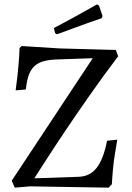

<svg xmlns="http://www.w3.org/2000/svg" viewBox="-20 -861 608 884"><path d="M480 3 118 -3 48 3 34 -29 407 -593 234 -587Q199 -585 175.5 -577.5Q152 -570 136 -554Q120 -538 111.5 -512.5Q103 -487 99 -449L52 -445Q56 -475 60 -508Q63 -536 66 -570.5Q69 -605 70 -640L80 -649L255 -638L513 -631L524 -602Q453 -508 390 -418Q327 -328 276.5 -252.5Q226 -177 190 -121Q154 -65 138 -40L341 -47Q393 -48 424.5 -87.5Q456 -127 473 -213L520 -218Q514 -185 509 -151Q504 -122 500.5 -85.5Q497 -49 495 -13ZM448 -777Q417 -766 384 -755Q355 -744 318 -731Q281 -718 242 -703L234 -708L228 -732Q263 -750 298.5 -769.5Q334 -789 363 -805Q396 -823 427 -841L436 -835L452 -787Z"/></svg>

Font: Alegreya
Style: Regular
Weight: 400
Designer: Juan Pablo del Peral
Foundry: Juan Pablo del Peral
Version: Version 1.003